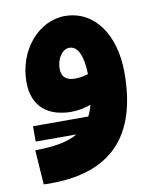

<svg xmlns="http://www.w3.org/2000/svg" viewBox="-77 -458 648 790"><g transform="rotate(-10 246.5 -63.0)"><path d="M40 91H210C165 118 105 125 32 126L42 270C53 271 59 271 69 271C279 271 449 183 449 -125C449 -283 372 -396 248 -397C137 -397 45 -289 45 -157C45 -50 113 -4 207 -4C235 -4 263 -10 288 -19C284 -2 278 13 271 27H40ZM189 -187C189 -227 212 -265 243 -265C279 -265 298 -221 300 -145C281 -139 262 -136 246 -136C211 -136 189 -150 189 -187Z"/></g></svg>

Font: Noto Sans Arabic UI SmCn XBd
Style: Regular
Weight: 800
Width: 4
Designer: Monotype Design Team, Nadine Chahine and Nizar Qandah
Foundry: Monotype Imaging Inc.
Version: Version 2.010